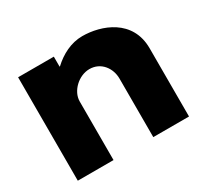

<svg xmlns="http://www.w3.org/2000/svg" viewBox="-159 -1015 1311 1238"><g transform="rotate(-30 496.5 -396.5)"><path d="M90 0H356V-436C356 -513 434 -586 514 -586C600 -586 652 -513 652 -436V0H918V-508C918 -723 721 -793 580 -793C496 -793 419 -752 359 -696H356V-770H90Z"/></g></svg>

Font: Poland Can Into
Style: BigWritings
Weight: 700
Foundry: Cannot Into Space Fonts
Version: Version 0.92